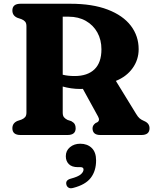

<svg xmlns="http://www.w3.org/2000/svg" viewBox="-20 -720 833 1024"><path d="M719.5 -457.5Q719.5 -401.5 687.2 -356.5Q655 -311.5 598 -288.5L706 -112.5Q715.5 -96.5 724.5 -88.8Q733.5 -81 749 -74.5Q777.5 -62.5 777.5 -36Q777.5 0 734 0H515Q473.5 0 473.5 -36Q473.5 -51.5 489.5 -63.5L499 -68Q514.5 -77.5 503 -98.5L422 -246Q416 -245.5 409 -245.5Q383.5 -245.5 359.5 -249Q335.5 -252.5 314.5 -258.5V-119.5Q314.5 -103 321.2 -94.8Q328 -86.5 340 -80.5L360 -74Q373.5 -66.5 378.5 -57.8Q383.5 -49 383.5 -36Q383.5 0 340 0H89.5Q46 0 46 -36Q46 -63.5 73 -75L94 -82Q106.5 -87 113.8 -95.2Q121 -103.5 121 -119.5V-580.5Q121 -596.5 113.8 -604.8Q106.5 -613 94 -618L73 -625Q46 -636.5 46 -664Q46 -700 89.5 -700H355.5Q473 -700 554.5 -668.8Q636 -637.5 677.8 -582.8Q719.5 -528 719.5 -457.5ZM314.5 -631V-321.5Q342 -314.5 378.5 -314.5Q446.5 -314.5 483.8 -350.2Q521 -386 521 -457Q521 -507.5 499.2 -546.8Q477.5 -586 438 -608.5Q398.5 -631 346 -631ZM395.5 171.5Q363 171.5 347 155.2Q331 139 331 113Q331 83.5 353.2 65Q375.5 46.5 408 46.5Q445.5 46.5 469 69Q492.5 91.5 492.5 135.5Q492.5 191 464.5 228Q436.5 265 371 282Q355.5 286.5 346 281Q336.5 275.5 334 264.5Q328 241 357 233Q396.5 222.5 411 209.8Q425.5 197 425.5 184Q425.5 171.5 409.5 171.5Z"/></svg>

Font: Fraunces 9pt Soft
Style: Bold
Weight: 700
Version: Version 1.000;[b76b70a41]